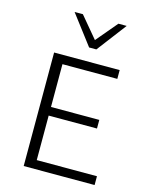

<svg xmlns="http://www.w3.org/2000/svg" viewBox="-132 -991 843 1075"><g transform="rotate(15 289.5 -453.5)"><path d="M523 0H112V-658H492V-607H174V-51H523ZM133 -309V-359H454V-309ZM294 -736 305 -773 418 -907H466L336 -736ZM294 -736 164 -907H212L325 -772L336 -736Z"/></g></svg>

Font: Ysabeau Office Light
Style: Regular
Weight: 300
Designer: Christian Thalmann (Catharsis Fonts)
Version: Version 2.001;gftools[0.9.30]; featfreeze: tnum,lnum,ss02